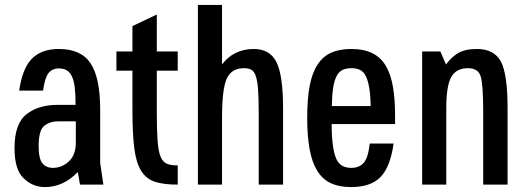

<svg xmlns="http://www.w3.org/2000/svg" viewBox="-20 -750 2135 780"><path d="M39 -149Q39 -249 89 -287Q138 -324 213 -324H287Q287 -367 283.5 -395.5Q280 -424 271.5 -441Q263 -458 250 -465Q237 -472 219 -472Q192 -472 177 -453Q162 -434 155 -382H58Q71 -473 110 -512Q149 -551 219 -551Q310 -551 348.5 -492Q387 -433 387 -305V-88L400 0H305L296 -51Q237 10 163 10Q112 10 76 -26Q39 -60 39 -149ZM214 -257Q184 -257 161 -240Q137 -222 137 -157Q137 -105 152.5 -86.5Q168 -68 195 -68Q231 -68 259.5 -94Q288 -120 288 -171V-257Z M453 -541H518V-644L617 -691V-541H702V-463H617V-297Q617 -224 620 -180.5Q623 -137 632 -114.5Q641 -92 657.5 -85Q674 -78 702 -78V0Q645 0 609.5 -11.5Q574 -23 553.5 -56Q533 -89 525.5 -148Q518 -207 518 -302V-463H453Z M784 0V-730H882V-488Q904 -518 936.5 -534.5Q969 -551 1011 -551Q1076 -551 1103 -498Q1130 -444 1130 -308V0H1031V-290Q1031 -349 1028.5 -384.5Q1026 -420 1019.5 -440Q1013 -460 1001.5 -466.5Q990 -473 971 -473Q920 -473 901 -430Q882 -388 882 -270V0Z M1407 -68Q1440 -68 1458 -89Q1476 -110 1482 -167H1579Q1566 -73 1526.5 -31.5Q1487 10 1406 10Q1358 10 1324.5 -5.5Q1291 -21 1269.5 -55Q1248 -89 1238 -142.5Q1228 -196 1228 -272Q1228 -348 1238 -401Q1248 -454 1270 -487.5Q1292 -521 1325.5 -536Q1359 -551 1407 -551Q1459 -551 1493.5 -533.5Q1528 -516 1548 -481.5Q1568 -447 1576.5 -396.5Q1585 -346 1585 -280V-246H1327Q1328 -145 1346 -105Q1362 -68 1407 -68ZM1407 -473Q1386 -473 1371.5 -466Q1357 -459 1347.5 -441Q1338 -423 1333.5 -393.5Q1329 -364 1328 -319H1486Q1485 -364 1480 -393.5Q1475 -423 1466 -441Q1457 -459 1442.5 -466Q1428 -473 1407 -473Z M1695 0V-541H1769L1792 -488Q1811 -515 1839 -533Q1867 -551 1918 -551Q1987 -551 2015 -500Q2042 -448 2042 -311V0H1943V-296Q1943 -406 1933 -439Q1923 -473 1881 -473Q1833 -473 1813 -436.5Q1793 -400 1793 -312V0Z"/></svg>

Font: Medium
Style: Regular
Weight: 500
Designer: Fernando Haro
Foundry: deFharo
Version: Version 1.787